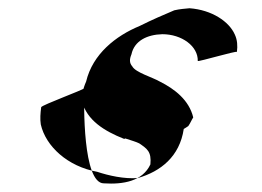

<svg xmlns="http://www.w3.org/2000/svg" viewBox="-20 -594 635 466"><path d="M232 -149C279 -146 326 -154 345 -195C348 -226 337 -233 318 -246C310 -250 299 -253 284 -258C283 -257 282 -257 281 -257C233 -276 191 -302 179 -348C178 -361 181 -378 189 -396C205 -463 261 -507 319 -531C349 -546 377 -558 403 -569C416 -572 429 -573 440 -574C494 -570 536 -542 550 -510C556 -497 557 -483 555 -468C553 -471 463 -444 460 -446C461 -482 421 -511 374 -511C337 -510 306 -495 299 -462C294 -450 294 -441 301 -433C309 -418 349 -407 368 -396C404 -378 439 -351 449 -309C445 -303 442 -295 437 -288C433 -285 429 -283 426 -281C416 -214 370 -178 315 -162C282 -159 243 -168 216 -177C144 -190 91 -239 79 -292C77 -305 78 -319 80 -334C84 -340 180 -375 185 -380C183 -341 181 -149 232 -149Z"/></svg>

Font: Ugly Stick
Style: It
Weight: 400
Designer: Stig
Foundry: Cannot Into Space Fonts
Version: Version 0.99